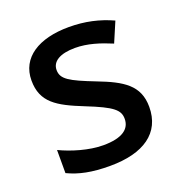

<svg xmlns="http://www.w3.org/2000/svg" viewBox="-107 -641 698 742"><g transform="rotate(-20 242.5 -269.5)"><path d="M442 -153C442 -242 383 -277 284 -315C184 -354 154 -371 154 -409C154 -444 188 -465 250 -465C301 -465 350 -449 398 -429L433 -511C378 -536 321 -549 255 -549C131 -549 49 -498 49 -404C49 -314 106 -281 209 -240C315 -198 337 -178 337 -142C337 -101 304 -74 225 -74C166 -74 98 -95 50 -118V-23C96 -1 147 10 222 10C361 10 442 -46 442 -153Z"/></g></svg>

Font: Noto Sans Balinese Medium
Style: Regular
Weight: 500
Designer: Aditya Bayu, David Williams
Foundry: David Williams
Version: Version 2.005